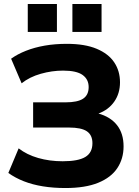

<svg xmlns="http://www.w3.org/2000/svg" viewBox="-20 -937 703 968"><path d="M310 11Q249 11 196.5 2.5Q144 -6 100.5 -23Q57 -40 22 -65L74 -189Q115 -157 172.5 -140.5Q230 -124 296 -124Q374 -124 410 -145.5Q446 -167 446 -215Q446 -256 418 -275Q390 -294 328 -294H147V-421H310Q371 -421 399 -439.5Q427 -458 427 -498Q427 -537 396.5 -559Q366 -581 298 -581Q242 -581 185.5 -565Q129 -549 89 -517L36 -641Q68 -664 111 -681Q154 -698 205.5 -707Q257 -716 317 -716Q408 -716 467.5 -691Q527 -666 556 -622.5Q585 -579 585 -522Q585 -466 556 -424.5Q527 -383 475 -364V-365Q537 -348 570 -306Q603 -264 603 -199Q603 -137 571.5 -89.5Q540 -42 475 -15.5Q410 11 310 11ZM345 -776V-917H492V-776ZM120 -776V-917H267V-776Z"/></svg>

Font: Nunito Sans 8pt ExtraBold
Style: Regular
Weight: 800
Version: Version 3.101;gftools[0.9.27]